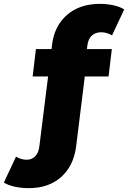

<svg xmlns="http://www.w3.org/2000/svg" viewBox="-37 -771 664 994"><path d="M-17 174 46 40Q72 56 102 56Q128 56 145.5 38Q163 20 167 -15L212 -375H132L149 -517H230L232 -536Q243 -635 309 -693Q375 -751 481 -751Q517 -751 551 -743.5Q585 -736 606 -722L543 -588Q515 -604 487 -604Q457 -604 438 -586.5Q419 -569 415 -533L413 -517H542L525 -375H402L357 -12Q344 88 279.5 145.5Q215 203 112 203Q73 203 39 195.5Q5 188 -17 174Z"/></svg>

Font: Chess Sans ExtraBold
Style: Regular
Weight: 800
Designer: Wolf Bōese
Foundry: Wolf Bōese
Version: Version 7.223